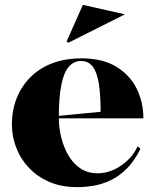

<svg xmlns="http://www.w3.org/2000/svg" viewBox="-20 -755 642 790"><path d="M314 -515Q402 -515 458.5 -480.5Q515 -446 542.5 -390Q570 -334 570 -268H219V-278L394 -295Q394 -362 387 -408.5Q380 -455 362.5 -479.5Q345 -504 313 -504Q284 -504 263.5 -481Q243 -458 232.5 -406.5Q222 -355 222 -270Q222 -230 232 -189.5Q242 -149 261.5 -115.5Q281 -82 311 -62Q341 -42 382 -42Q405 -42 429 -49.5Q453 -57 475 -71.5Q497 -86 515.5 -106Q534 -126 546 -153L558 -143Q533 -92 501 -60.5Q469 -29 433.5 -12.5Q398 4 363.5 9.5Q329 15 298 15Q232 15 182 -7Q132 -29 98 -65.5Q64 -102 46.5 -148Q29 -194 29 -242Q29 -305 50.5 -355.5Q72 -406 110 -442Q148 -478 200 -496.5Q252 -515 314 -515ZM261 -579 254 -584 321 -735 494 -696Z"/></svg>

Font: Kalnia SemiBold
Style: Regular
Weight: 600
Designer: Frida Medrano
Foundry: Frida Medrano
Version: Version 1.105